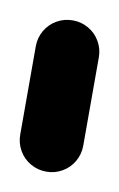

<svg xmlns="http://www.w3.org/2000/svg" viewBox="-43 -270 186 300"><g transform="rotate(10 50.0 -120.0)"><path d="M0 -50.3H100V-190.3H0ZM50.3 -100Q36.3 -100 24.8 -93.3Q13.3 -86.7 6.7 -75.2Q0 -63.7 0 -50.3Q0 -36.3 6.7 -24.8Q13.3 -13.3 24.8 -6.7Q36.3 0 50.3 0Q63.7 0 75.2 -6.7Q86.7 -13.3 93.3 -24.8Q100 -36.3 100 -50.3Q100 -63.7 93.3 -75.2Q86.7 -86.7 75.2 -93.3Q63.7 -100 50.3 -100ZM50.3 -240Q36.3 -240 24.8 -233.3Q13.3 -226.7 6.7 -215.2Q0 -203.7 0 -190.3Q0 -176.3 6.7 -164.8Q13.3 -153.3 24.8 -146.7Q36.3 -140 50.3 -140Q63.7 -140 75.2 -146.7Q86.7 -153.3 93.3 -164.8Q100 -176.3 100 -190.3Q100 -203.7 93.3 -215.2Q86.7 -226.7 75.2 -233.3Q63.7 -240 50.3 -240Z"/></g></svg>

Font: Wavefont Thin
Style: Regular
Weight: 100
Monospace: yes
Version: Version 3.005;gftools[0.9.33]